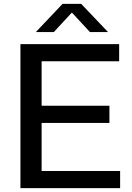

<svg xmlns="http://www.w3.org/2000/svg" viewBox="-20 -967 680 987"><path d="M85 0V-740H592.5V-652H194V-423.5H542.5V-335H194V-88H597.5V0ZM164 -802 301.5 -947H397.5L535.5 -802H442.5L349.5 -902.5L256.5 -802Z"/></svg>

Font: Encode Sans SemiExpanded SemiExpanded Medium
Style: Regular
Weight: 500
Width: 6
Designer: Multiple Designers
Foundry: Impallari Type
Version: Version 3.000; ttfautohint (v1.8.3) -l 8 -r 50 -G 200 -x 14 